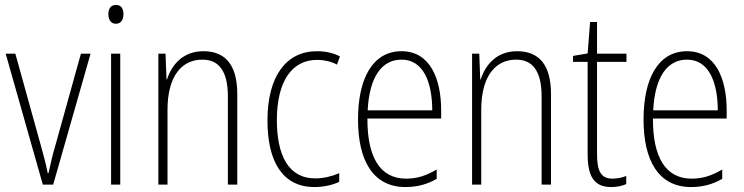

<svg xmlns="http://www.w3.org/2000/svg" viewBox="-20 -746 3006 776"><path d="M153 0H195L346 -529H307L204 -159C192 -119 184 -82 176 -46H173C165 -86 155 -123 144 -162L42 -529H3Z M449 -726C426 -726 418 -709 418 -688C418 -667 428 -650 448 -650C469 -650 479 -666 479 -689C479 -709 471 -726 449 -726ZM466 -529H429V0H466Z M802 -539C719 -539 674 -484 655 -425H653L649 -529H620V0H657V-302C657 -439 715 -505 798 -505C863 -505 901 -461 901 -356V0H939V-365C939 -485 890 -539 802 -539Z M1251 10C1287 10 1324 2 1351 -11V-46C1321 -33 1287 -25 1254 -25C1145 -25 1099 -120 1099 -260C1099 -418 1160 -504 1262 -504C1289 -504 1317 -498 1342 -485L1354 -518C1327 -532 1297 -539 1261 -539C1136 -539 1061 -437 1061 -259C1061 -93 1122 10 1251 10Z M1603 -539C1485 -539 1427 -427 1427 -263C1427 -98 1487 10 1619 10C1668 10 1708 -2 1745 -23V-61C1701 -35 1665 -24 1621 -24C1517 -24 1464 -110 1465 -267H1763V-300C1763 -428 1718 -539 1603 -539ZM1603 -505C1690 -505 1727 -415 1727 -300H1466C1473 -437 1524 -505 1603 -505Z M2070 -539C1987 -539 1942 -484 1923 -425H1921L1917 -529H1888V0H1925V-302C1925 -439 1983 -505 2066 -505C2131 -505 2169 -461 2169 -356V0H2207V-365C2207 -485 2158 -539 2070 -539Z M2456 -24C2407 -24 2393 -57 2393 -124V-496H2512V-529H2393V-657H2365L2355 -530L2296 -520V-496H2355V-124C2355 -36 2379 10 2450 10C2476 10 2495 5 2511 -2V-35C2497 -29 2477 -24 2456 -24Z M2757 -539C2639 -539 2581 -427 2581 -263C2581 -98 2641 10 2773 10C2822 10 2862 -2 2899 -23V-61C2855 -35 2819 -24 2775 -24C2671 -24 2618 -110 2619 -267H2917V-300C2917 -428 2872 -539 2757 -539ZM2757 -505C2844 -505 2881 -415 2881 -300H2620C2627 -437 2678 -505 2757 -505Z"/></svg>

Font: Noto Sans Condensed ExtraLight
Style: Regular
Weight: 200
Width: 3
Designer: Monotype Design Team
Foundry: Monotype Imaging Inc.
Version: Version 2.013